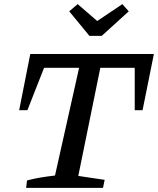

<svg xmlns="http://www.w3.org/2000/svg" viewBox="-20 -912 767 932"><path d="M727 -650 672 -377H634V-583H467L360 -58L488 -39L480 0H107L111 -36Q144 -45 178 -50.5Q212 -56 247 -60L364 -583H194L113 -377H73L127 -650ZM414 -738 316 -857 357 -892 452 -810 574 -892 605 -857 474 -738Z"/></svg>

Font: Piazzolla Medium
Style: Italic
Weight: 500
Italic angle: -11.3°
Designer: Juan Pablo del Peral
Foundry: Huerta Tipografica
Version: Version 1.330